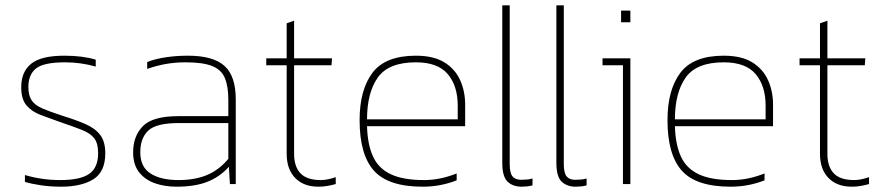

<svg xmlns="http://www.w3.org/2000/svg" viewBox="-20 -694 3327 724"><path d="M210 10Q172 10 136.5 5Q101 0 74 -8V-34Q138 -15 207 -15Q283 -15 316.5 -38.5Q350 -62 350 -116Q350 -154 335 -173Q320 -192 288 -204.5Q256 -217 206 -234Q167 -248 133.5 -260.5Q100 -273 80 -296.5Q60 -320 60 -365Q60 -424 98 -454Q136 -484 222 -484Q292 -484 341 -469V-443Q284 -459 226 -459Q145 -459 116 -436Q87 -413 87 -366Q87 -334 99.5 -315.5Q112 -297 140 -285Q168 -273 214 -258Q266 -242 302.5 -226Q339 -210 358 -185Q377 -160 377 -116Q377 -46 332 -18Q287 10 210 10Z M646 10Q601 10 564 -3Q527 -16 504.5 -44.5Q482 -73 482 -120Q482 -181 519 -218.5Q556 -256 652 -256H841V-317Q841 -368 828 -399.5Q815 -431 780 -445Q745 -459 680 -459Q640 -459 604 -452.5Q568 -446 535 -434V-460Q565 -472 605 -478Q645 -484 689 -484Q783 -484 826 -446Q869 -408 869 -319V0H847L843 -65Q809 -27 762 -8.5Q715 10 646 10ZM653 -15Q715 -15 760.5 -34Q806 -53 841 -95V-230H654Q569 -230 539 -201.5Q509 -173 509 -120Q509 -64 548 -39.5Q587 -15 653 -15Z M1181 10Q1125 10 1093 -23Q1061 -56 1061 -114V-448H984V-474H1061V-606L1089 -616V-474H1232L1230 -448H1089V-114Q1089 -66 1113 -40.5Q1137 -15 1190 -15Q1214 -15 1246 -26V0Q1232 4 1215.5 7Q1199 10 1181 10Z M1574 10Q1444 10 1390 -50.5Q1336 -111 1336 -241Q1336 -355 1384.5 -419.5Q1433 -484 1548 -484Q1615 -484 1655.5 -459Q1696 -434 1715 -392Q1734 -350 1734 -300V-218H1364Q1366 -149 1386.5 -104Q1407 -59 1453.5 -37Q1500 -15 1579 -15Q1640 -15 1702 -40V-14Q1641 10 1574 10ZM1364 -244H1706V-296Q1706 -370 1668.5 -414.5Q1631 -459 1548 -459Q1445 -459 1404.5 -401.5Q1364 -344 1364 -244Z M1947 10Q1914 10 1894 -9Q1874 -28 1874 -80V-674H1902V-76Q1902 -42 1912.5 -29Q1923 -16 1945 -16Q1956 -16 1967 -17Q1978 -18 1988 -21V5Q1978 8 1966 9Q1954 10 1947 10Z M2151 10Q2118 10 2098 -9Q2078 -28 2078 -80V-674H2106V-76Q2106 -42 2116.5 -29Q2127 -16 2149 -16Q2160 -16 2171 -17Q2182 -18 2192 -21V5Q2182 8 2170 9Q2158 10 2151 10Z M2322 -610V-654H2357V-610ZM2329 0V-448H2252V-474H2357V0Z M2735 10Q2605 10 2551 -50.5Q2497 -111 2497 -241Q2497 -355 2545.5 -419.5Q2594 -484 2709 -484Q2776 -484 2816.5 -459Q2857 -434 2876 -392Q2895 -350 2895 -300V-218H2525Q2527 -149 2547.5 -104Q2568 -59 2614.5 -37Q2661 -15 2740 -15Q2801 -15 2863 -40V-14Q2802 10 2735 10ZM2525 -244H2867V-296Q2867 -370 2829.5 -414.5Q2792 -459 2709 -459Q2606 -459 2565.5 -401.5Q2525 -344 2525 -244Z M3192 10Q3136 10 3104 -23Q3072 -56 3072 -114V-448H2995V-474H3072V-606L3100 -616V-474H3243L3241 -448H3100V-114Q3100 -66 3124 -40.5Q3148 -15 3201 -15Q3225 -15 3257 -26V0Q3243 4 3226.5 7Q3210 10 3192 10Z"/></svg>

Font: Kanit Thin
Style: Regular
Weight: 250
Designer: Katatrad Team
Foundry: CadsonDemak
Version: Version 2.000; ttfautohint (v1.8.3)